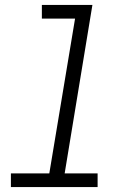

<svg xmlns="http://www.w3.org/2000/svg" viewBox="-20 -755 540 775"><path d="M24 0V-55H179L283 -680H149V-735H353L241 -55H374V0Z"/></svg>

Font: Iosevka Curly Light Oblique
Style: Regular
Weight: 300
Italic angle: -9°
Monospace: yes
Designer: Belleve Invis
Foundry: Belleve Invis
Version: Version 11.1.0; ttfautohint (v1.8.3)